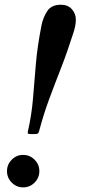

<svg xmlns="http://www.w3.org/2000/svg" viewBox="-20 -779 368 810"><path d="M289.5 -640Q263.5 -558.5 237 -490.8Q210.5 -423 187 -359.5Q163.5 -296 145 -226Q143 -218.5 140 -216Q137 -213.5 127 -213.5H109.5Q101 -213.5 98.5 -215.2Q96 -217 97.5 -224Q113.5 -294 119.2 -363.2Q125 -432.5 131.2 -507.8Q137.5 -583 155 -671.5Q161.5 -704.5 179 -731.8Q196.5 -759 237 -759Q266.5 -759 283.2 -740.2Q300 -721.5 300 -695.5Q300 -682 296.8 -667Q293.5 -652 289.5 -640ZM9.5 -57Q9.5 -85 29.5 -105.2Q49.5 -125.5 77.5 -125.5Q106 -125.5 126 -105.2Q146 -85 146 -57Q146 -29 126 -8.8Q106 11.5 77.5 11.5Q49.5 11.5 29.5 -8.8Q9.5 -29 9.5 -57Z"/></svg>

Font: Besley* Condensed Medium
Style: Italic
Weight: 500
Width: 3
Italic angle: -13°
Designer: Owen Earl
Foundry: indestructible type*
Version: Version 3.000; ttfautohint (v1.8.3)